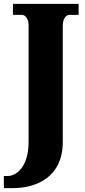

<svg xmlns="http://www.w3.org/2000/svg" viewBox="-43 -734 440 994"><path d="M-23 240H22C149 240 282 181 282 0V-601C282 -641 301 -657 317 -657H364V-714H24V-657H71C85 -657 105 -641 105 -603V1C105 131 41 177 -2 177H-23Z"/></svg>

Font: Noto Serif Khmer Condensed Black
Style: Regular
Weight: 900
Width: 3
Designer: Danh Hong and the Monotype Design Team
Foundry: Monotype Imaging Inc.
Version: Version 2.004